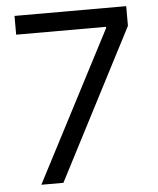

<svg xmlns="http://www.w3.org/2000/svg" viewBox="-51 -751 655 796"><g transform="rotate(-5 276.0 -353.5)"><path d="M413.1 -624V-628.9H39.1V-707H503.9V-625L180.7 0H88.9Z"/></g></svg>

Font: WEMIX Pretendard Variable
Style: Regular
Weight: 400
Designer: Base glyphs from Inter by Rasmus Andersson; Hangeul glyphs from Noto Sans CJK(Source Han Sans) by Jang Soo-young and Kan
Foundry: Kil Hyung-jin
Version: Version 1.000;Glyphs 3.2 (3208)